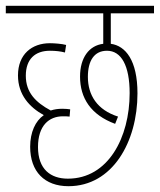

<svg xmlns="http://www.w3.org/2000/svg" viewBox="-20 -642 551 662"><path d="M214 -26C155 -26 111 -58 111 -135C111 -209 149 -241 197 -241C204 -241 213 -241 220 -240L222 -265C216 -266 205 -267 195 -267C180 -267 167 -265 155 -261C103 -289 69 -323 69 -381C69 -438 101 -467 152 -467C172 -467 189 -465 204 -461L208 -487C194 -491 167 -493 152 -493C90 -493 42 -455 42 -382C42 -315 82 -272 131 -245C102 -225 84 -186 84 -136C84 -50 134 0 216 0C368 0 454 -153 454 -320C454 -434 413 -484 362 -491V-596H511V-622H0V-596H336V-491C287 -485 256 -443 256 -378C256 -304 293 -246 377 -215L387 -240C315 -263 283 -314 283 -377C283 -433 305 -467 349 -467C398 -467 427 -416 427 -321C427 -168 353 -26 214 -26Z"/></svg>

Font: Noto Sans Devanagari UI ExtraCondensed Thin
Style: Regular
Weight: 100
Width: 2
Designer: Jelle Bosma - Monotype Design Team
Foundry: Monotype Imaging Inc.
Version: Version 2.004